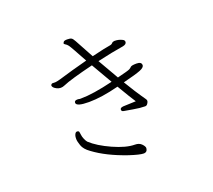

<svg xmlns="http://www.w3.org/2000/svg" viewBox="-130 -926 1260 1134"><g transform="rotate(-20 500.0 -359.0)"><path d="M762 -458Q762 -443 733 -431.5Q704 -420 623 -400Q674 -316 692 -291Q710 -266 713 -260.5Q716 -255 716 -249.5Q716 -244 709.5 -234Q703 -224 694 -224H691Q662 -224 620 -231.5Q578 -239 564.5 -241Q551 -243 551 -254.5Q551 -266 571 -268L651 -271Q629 -304 579 -389Q470 -361 390.5 -361Q311 -361 311 -385Q311 -399 330 -399Q339 -399 345 -397H353Q428 -397 556 -428L480 -559Q333 -523 288 -503Q262 -491 238 -503Q214 -515 214 -529Q214 -532 218.5 -536.5Q223 -541 236 -539Q249 -537 298.5 -552.5Q348 -568 458 -597Q401 -702 392 -713.5Q383 -725 375 -729Q367 -733 367 -739Q367 -740 371.5 -746.5Q376 -753 394.5 -753Q413 -753 421 -748.5Q429 -744 439 -725.5Q449 -707 466.5 -675Q484 -643 503 -608Q590 -629 624 -634Q633 -636 637.5 -642Q642 -648 653 -649H656Q681 -649 702 -638Q714 -633 714 -622Q714 -607 691 -602Q620 -591 525 -569L600 -439Q670 -456 679.5 -461.5Q689 -467 693 -472Q700 -479 731 -479Q762 -479 762 -458ZM615 10Q613 35 589.5 35Q566 35 502 14Q376 -29 297 -88Q263 -112 253.5 -139.5Q244 -167 244 -181.5Q244 -196 246 -202Q252 -222 263 -222Q274 -222 276 -214.5Q278 -207 279 -195.5Q280 -184 286.5 -168.5Q293 -153 300 -145Q344 -104 424 -68Q504 -32 559 -32Q585 -32 600 -16.5Q615 -1 615 10Z"/></g></svg>

Font: ToneOZ-Pinyin-WenKai-Light
Style: Light
Weight: 300
Designer: Fontworks Inc.
Foundry: ToneOZ
Version: Version 0.240331